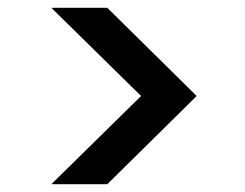

<svg xmlns="http://www.w3.org/2000/svg" viewBox="-20 -608 630 494"><path d="M343 -361C343 -361 112 -134 112 -134C112 -134 256 -134 256 -134C256 -134 486 -361 486 -361C486 -361 256 -588 256 -588C256 -588 112 -588 112 -588C112 -588 343 -361 343 -361Z"/></svg>

Font: Girnar Poppins
Style: Medium
Weight: 500
Designer: Ninad Kale (Devanagari), Jonny Pinhorn (Latin)
Foundry: Indian Type Foundry
Version: ""